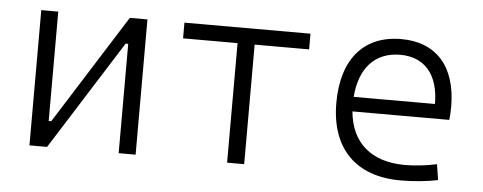

<svg xmlns="http://www.w3.org/2000/svg" viewBox="-42 -624 1841 732"><g transform="rotate(5 879.0 -258.5)"><path d="M89.8 0H157.2L421.4 -418.5H431.2V0H496.1V-517.6H428.7L164.6 -99.1H154.8V-517.6H89.8Z M846.2 0H911.6V-457.5H1120.1V-517.6H637.7V-457.5H846.2Z M1510.3 9.8C1556.6 9.8 1607.9 5.4 1653.3 -3.9L1644 -64C1604.5 -55.2 1560.5 -50.3 1522 -50.3C1393.1 -50.3 1315.9 -117.2 1305.2 -236.3H1675.8C1677.7 -250 1678.7 -268.1 1678.7 -287.1C1678.7 -440.4 1601.1 -527.3 1467.3 -527.3C1323.7 -527.3 1241.2 -431.2 1241.2 -263.7C1241.2 -89.4 1338.9 9.8 1510.3 9.8ZM1305.2 -292C1313.5 -403.3 1372.1 -467.3 1468.3 -467.3C1562 -467.3 1616.2 -403.8 1616.2 -292Z"/></g></svg>

Font: Cascadia Mono NF Light
Style: Regular
Weight: 300
Monospace: yes
Designer: Aaron Bell
Foundry: Saja Typeworks
Version: Version 2404.023